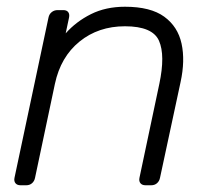

<svg xmlns="http://www.w3.org/2000/svg" viewBox="-20 -550 630 570"><path d="M41 0Q31 0 26 -6Q21 -12 23 -22L124 -498Q126 -508 133.5 -514Q141 -520 151 -520H168Q178 -520 182.5 -514Q187 -508 185 -498L175 -451Q206 -486 250 -508Q294 -530 351 -530Q427 -530 467.5 -500.5Q508 -471 519 -420.5Q530 -370 516 -306L455 -22Q453 -12 446 -6Q439 0 429 0H412Q402 0 397 -6Q392 -12 394 -22L453 -301Q471 -386 452 -429Q433 -472 351 -472Q272 -472 216 -426.5Q160 -381 143 -301L84 -22Q82 -12 75 -6Q68 0 58 0Z"/></svg>

Font: Rubik Light Light
Style: Italic
Weight: 300
Italic angle: -12°
Version: Version 2.104